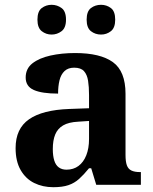

<svg xmlns="http://www.w3.org/2000/svg" viewBox="-20 -770 639 800"><path d="M202 10Q158 10 122.5 -7.5Q87 -25 66 -61.5Q45 -98 45 -153Q45 -234 101 -273Q157 -312 269 -316L351 -319V-374Q351 -408 347 -433.5Q343 -459 330 -473.5Q317 -488 289 -488Q264 -488 249 -474Q234 -460 228 -435.5Q222 -411 222 -380Q155 -380 121 -395Q87 -410 87 -447Q87 -484 115 -506Q143 -528 190 -538.5Q237 -549 293 -549Q398 -549 450.5 -511Q503 -473 503 -379V-124Q503 -97 508.5 -81.5Q514 -66 527.5 -59.5Q541 -53 563 -53H567V0H381L360 -69H351Q329 -42 309.5 -24.5Q290 -7 265 1.5Q240 10 202 10ZM257 -63Q286 -63 307 -78.5Q328 -94 339.5 -123Q351 -152 351 -191V-266L306 -263Q266 -261 243 -247.5Q220 -234 210 -209.5Q200 -185 200 -149Q200 -121 206 -101.5Q212 -82 225 -72.5Q238 -63 257 -63ZM401 -626Q377 -626 359 -640Q341 -654 341 -688Q341 -723 359 -736.5Q377 -750 401 -750Q424 -750 442 -736.5Q460 -723 460 -688Q460 -654 442 -640Q424 -626 401 -626ZM195 -626Q172 -626 154 -640Q136 -654 136 -688Q136 -723 154 -736.5Q172 -750 195 -750Q218 -750 236.5 -736.5Q255 -723 255 -688Q255 -654 236.5 -640Q218 -626 195 -626Z"/></svg>

Font: Noto Serif Gujarati
Style: Bold
Weight: 700
Version: Version 2.102